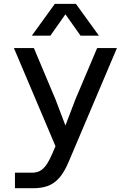

<svg xmlns="http://www.w3.org/2000/svg" viewBox="-20 -804 690 1014"><path d="M273.5 -278 325.5 -141 378 -278.5 493 -550H597.5L342.5 51Q320 104.5 293.5 134.8Q267 165 233.8 177.5Q200.5 190 156.5 190H59V108H149.5Q175.5 108 194 96.8Q212.5 85.5 227.5 62.8Q242.5 40 257.5 4.5L273 -32L53.5 -550H159ZM148 -615.5 269.5 -783.5H381L502.5 -615.5H405.5L325.5 -728.5L246 -615.5Z"/></svg>

Font: Azeret Mono Thin
Style: Regular
Weight: 100
Designer: Martin Vácha
Foundry: Displaay
Version: Version 1.002